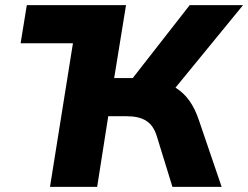

<svg xmlns="http://www.w3.org/2000/svg" viewBox="-20 -725 963 745"><path d="M174 0 263 -557H60L84 -705H469L423 -422H495L716 -705H923L661 -385Q693 -365 715 -334Q737 -303 752 -258L840 0H649L588 -198Q575 -239 547 -256.5Q519 -274 472 -274H400L357 0Z"/></svg>

Font: Winston ExtraBold
Style: Italic
Weight: 800
Italic angle: -9°
Designer: Original fonts by Vernon Adams / Changes by Cristiano Sobral
Foundry: Original fonts by Vernon Adams / Changes by Cristiano Sobral
Version: Version 2.503;July 17, 2020;FontCreator 13.0.0.2655 64-bit